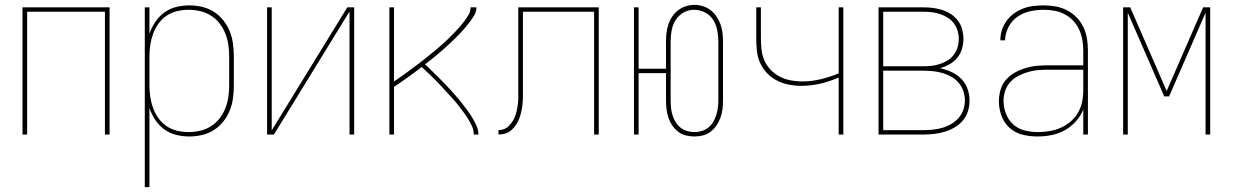

<svg xmlns="http://www.w3.org/2000/svg" viewBox="-20 -550 5040 785"><path d="M72 0V-520H428V0H409V-502H91V0Z M572 215V-520H591V-412Q600 -438 615 -460.5Q630 -483 652 -499Q674 -515 700.5 -521.5Q727 -528 754 -528Q780 -528 806 -522Q832 -516 854 -502Q876 -488 892.5 -467.5Q909 -447 919 -422.5Q929 -398 932.5 -372Q936 -346 936 -320V-200Q936 -174 932.5 -148Q929 -122 919 -97.5Q909 -73 892.5 -52.5Q876 -32 854 -18Q832 -4 806 2Q780 8 754 8Q727 8 700.5 1.5Q674 -5 652 -21Q630 -37 615 -59.5Q600 -82 591 -108V215ZM751 -10Q775 -10 798.5 -15.5Q822 -21 842 -33.5Q862 -46 877 -65Q892 -84 901 -106.5Q910 -129 913.5 -152.5Q917 -176 917 -200V-320Q917 -344 913.5 -367.5Q910 -391 901 -413.5Q892 -436 877 -455Q862 -474 842 -486.5Q822 -499 798.5 -504.5Q775 -510 751 -510Q727 -510 704 -504.5Q681 -499 661.5 -486Q642 -473 628 -453.5Q614 -434 606 -412Q598 -390 594.5 -366.5Q591 -343 591 -320V-200Q591 -177 594.5 -153.5Q598 -130 606 -108Q614 -86 628 -66.5Q642 -47 661.5 -34Q681 -21 704 -15.5Q727 -10 751 -10Z M1072 0V-520H1091V-17L1400 -520H1428V0H1409V-503L1100 0Z M1572 0V-520H1591V-217Q1605 -226 1617.5 -235Q1630 -244 1643 -253.5Q1656 -263 1668.5 -272.5Q1681 -282 1694 -291.5Q1707 -301 1719 -311Q1731 -321 1743.5 -331Q1756 -341 1768 -351Q1780 -361 1791.5 -371.5Q1803 -382 1814.5 -393Q1826 -404 1837 -415.5Q1848 -427 1858.5 -439Q1869 -451 1878.5 -463.5Q1888 -476 1896 -490Q1904 -504 1904 -520H1928Q1928 -504 1920 -489.5Q1912 -475 1902.5 -462.5Q1893 -450 1882.5 -437.5Q1872 -425 1861 -413.5Q1850 -402 1838.5 -391Q1827 -380 1815.5 -369Q1804 -358 1792 -347.5Q1780 -337 1768 -327Q1756 -317 1743.5 -307Q1731 -297 1718 -287Q1731 -274 1744.5 -261.5Q1758 -249 1770.5 -236Q1783 -223 1796 -210Q1809 -197 1821 -183.5Q1833 -170 1845.5 -156Q1858 -142 1869 -127.5Q1880 -113 1891 -98.5Q1902 -84 1911.5 -68Q1921 -52 1928.5 -35Q1936 -18 1936 0H1917Q1917 -18 1909.5 -34.5Q1902 -51 1892.5 -66Q1883 -81 1872.5 -95Q1862 -109 1851 -123Q1840 -137 1828 -150Q1816 -163 1804 -176Q1792 -189 1780 -202Q1768 -215 1755.5 -227.5Q1743 -240 1730 -252Q1717 -264 1704 -276Q1677 -255 1648.5 -234.5Q1620 -214 1591 -195V0Z M2018 0V-18Q2030 -18 2041.5 -22.5Q2053 -27 2061.5 -36Q2070 -45 2076.5 -55.5Q2083 -66 2087 -77.5Q2091 -89 2093.5 -101Q2096 -113 2097.5 -125Q2099 -137 2099 -149.5Q2099 -162 2099 -174Q2099 -196 2099 -217.5Q2099 -239 2099 -261V-520H2428V0H2409V-502H2118V-261Q2118 -242 2118 -223Q2118 -204 2118 -185Q2118 -170 2118 -155.5Q2118 -141 2116.5 -126Q2115 -111 2112 -96.5Q2109 -82 2104 -68Q2099 -54 2091 -41.5Q2083 -29 2072 -19Q2061 -9 2047 -4.5Q2033 0 2018 0Z M2819 8Q2801 8 2783.5 3.5Q2766 -1 2752 -12Q2738 -23 2728 -38Q2718 -53 2712.5 -70Q2707 -87 2705 -104.5Q2703 -122 2703 -140V-251H2591V0H2572V-520H2591V-269H2703V-380Q2703 -398 2705 -415.5Q2707 -433 2712.5 -450Q2718 -467 2728 -482Q2738 -497 2752.5 -508Q2767 -519 2784 -524.5Q2801 -530 2819 -530Q2837 -530 2854.5 -524.5Q2872 -519 2886 -508Q2900 -497 2910 -482Q2920 -467 2926 -450Q2932 -433 2934 -415.5Q2936 -398 2936 -380V-140Q2936 -122 2934 -104.5Q2932 -87 2926 -70Q2920 -53 2910 -38Q2900 -23 2886 -12Q2872 -1 2854.5 3.5Q2837 8 2819 8ZM2819 -10Q2835 -10 2849.5 -14.5Q2864 -19 2876 -28.5Q2888 -38 2896 -51.5Q2904 -65 2908.5 -79.5Q2913 -94 2915 -109.5Q2917 -125 2917 -140V-380Q2917 -403 2912.5 -426Q2908 -449 2896 -468.5Q2884 -488 2862.5 -499Q2841 -510 2818 -510Q2795 -510 2774.5 -498.5Q2754 -487 2742 -467.5Q2730 -448 2726 -425.5Q2722 -403 2722 -380V-140Q2722 -125 2723.5 -109.5Q2725 -94 2729.5 -79.5Q2734 -65 2742 -51.5Q2750 -38 2762 -28.5Q2774 -19 2789 -14.5Q2804 -10 2819 -10Z M3409 0V-233Q3372 -217 3333.5 -208Q3295 -199 3255 -199Q3230 -199 3204.5 -204Q3179 -209 3156 -221Q3133 -233 3115.5 -251.5Q3098 -270 3087.5 -293.5Q3077 -317 3074.5 -342.5Q3072 -368 3072 -394V-520H3091V-394Q3091 -371 3093.5 -347.5Q3096 -324 3105.5 -302.5Q3115 -281 3131.5 -264Q3148 -247 3168.5 -236.5Q3189 -226 3212.5 -221.5Q3236 -217 3259 -217Q3297 -217 3335 -226Q3373 -235 3409 -250V-520H3428V0Z M3572 0V-520H3755Q3775 -520 3794.5 -517.5Q3814 -515 3833 -509Q3852 -503 3868.5 -492Q3885 -481 3897 -465Q3909 -449 3914 -429.5Q3919 -410 3919 -391Q3919 -370 3913 -350Q3907 -330 3894 -314Q3881 -298 3862.5 -287.5Q3844 -277 3824 -271Q3848 -266 3870.5 -255.5Q3893 -245 3910 -228Q3927 -211 3935.5 -187.5Q3944 -164 3944 -139Q3944 -117 3937.5 -95.5Q3931 -74 3916.5 -57Q3902 -40 3883 -29Q3864 -18 3843 -11.5Q3822 -5 3799.5 -2.5Q3777 0 3755 0ZM3591 -279H3755Q3773 -279 3790 -281Q3807 -283 3823.5 -288.5Q3840 -294 3854.5 -303Q3869 -312 3879.5 -326Q3890 -340 3895 -356.5Q3900 -373 3900 -391Q3900 -408 3895 -424.5Q3890 -441 3879.5 -455Q3869 -469 3854.5 -478Q3840 -487 3823.5 -492.5Q3807 -498 3790 -500Q3773 -502 3755 -502H3591ZM3591 -18H3755Q3775 -18 3794.5 -20Q3814 -22 3833 -27.5Q3852 -33 3869 -43Q3886 -53 3899 -67.5Q3912 -82 3918.5 -101Q3925 -120 3925 -140Q3925 -159 3918.5 -178Q3912 -197 3899 -212Q3886 -227 3869 -236.5Q3852 -246 3833 -251.5Q3814 -257 3794.5 -259Q3775 -261 3755 -261H3591Z M4221 8Q4190 8 4160 0.5Q4130 -7 4107.5 -27.5Q4085 -48 4074.5 -77Q4064 -106 4064 -136Q4064 -160 4071 -183.5Q4078 -207 4093.5 -224.5Q4109 -242 4130 -253.5Q4151 -265 4174 -272Q4197 -279 4220.5 -281Q4244 -283 4268 -283H4409V-345Q4409 -366 4405 -388Q4401 -410 4392 -429.5Q4383 -449 4367.5 -465.5Q4352 -482 4332.5 -492Q4313 -502 4291.5 -506Q4270 -510 4248 -510Q4220 -510 4192 -504Q4164 -498 4140.5 -482Q4117 -466 4103.5 -440Q4090 -414 4089 -385H4070Q4070 -407 4076.5 -427.5Q4083 -448 4096 -465.5Q4109 -483 4126.5 -495.5Q4144 -508 4164 -515.5Q4184 -523 4205.5 -525.5Q4227 -528 4248 -528Q4273 -528 4297 -523.5Q4321 -519 4342.5 -508Q4364 -497 4381.5 -479Q4399 -461 4409.5 -439Q4420 -417 4424 -393Q4428 -369 4428 -345V0H4409V-102Q4398 -75 4378 -53Q4358 -31 4332.5 -17Q4307 -3 4278.5 2.5Q4250 8 4221 8ZM4224 -10Q4247 -10 4271 -14Q4295 -18 4316.5 -27.5Q4338 -37 4356.5 -52.5Q4375 -68 4387 -88.5Q4399 -109 4404 -132.5Q4409 -156 4409 -180V-265H4268Q4247 -265 4226 -263.5Q4205 -262 4184.5 -256Q4164 -250 4145 -240.5Q4126 -231 4111.5 -215.5Q4097 -200 4090 -179.5Q4083 -159 4083 -138Q4083 -111 4093 -85Q4103 -59 4123 -41Q4143 -23 4170 -16.5Q4197 -10 4224 -10Z M4572 0V-520H4601L4750 -178L4899 -520H4928V0H4909V-498L4760 -156H4740L4591 -498V0Z"/></svg>

Font: Zed Mono Thin
Style: Regular
Weight: 100
Monospace: yes
Designer: Belleve Invis
Foundry: Belleve Invis
Version: Version 1.0.0; ttfautohint (v1.8.4)